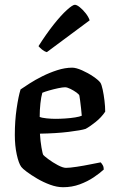

<svg xmlns="http://www.w3.org/2000/svg" viewBox="-20 -783 481 803"><path d="M244 0Q218 0 189.5 -10.5Q161 -21 135.5 -36Q110 -51 92 -64.5Q74 -78 69 -85Q58 -100 50 -137Q42 -174 42 -219Q42 -277 49.5 -328.5Q57 -380 66 -409Q79 -418 103 -433.5Q127 -449 157 -464Q187 -479 219.5 -489.5Q252 -500 282 -500Q298 -500 323 -489Q348 -478 370 -463Q392 -448 400 -437Q405 -429 409.5 -408Q414 -387 417 -362Q420 -337 420 -316Q404 -292 379.5 -272.5Q355 -253 338 -244Q320 -238 267 -231.5Q214 -225 147 -224Q149 -192 153.5 -166Q158 -140 161 -135Q164 -131 182 -117.5Q200 -104 221.5 -92.5Q243 -81 256 -81Q271 -81 301 -85.5Q331 -90 360 -96Q389 -102 401 -104Q405 -100 409.5 -92.5Q414 -85 414 -74Q398 -59 372 -41.5Q346 -24 313.5 -12Q281 0 244 0ZM212 -286Q231 -286 253.5 -287.5Q276 -289 294.5 -292Q313 -295 322 -299Q321 -312 319 -330Q317 -348 315 -363Q313 -378 312 -383Q311 -388 300 -396Q289 -404 275 -411Q261 -418 252 -418Q242 -418 223 -414Q204 -410 185 -404.5Q166 -399 157 -395Q152 -378 149 -350.5Q146 -323 146 -294Q155 -290 175 -288Q195 -286 212 -286ZM176 -565Q165 -568 155.5 -576Q146 -584 141 -590Q174 -642 205 -681Q236 -720 260 -741.5Q284 -763 293 -763Q301 -763 313.5 -753Q326 -743 338 -728Q350 -713 355 -698Z"/></svg>

Font: Texturina 72pt SemiBold
Style: Regular
Weight: 600
Designer: Guillermo Torres Carreño
Foundry: Omnibus-Type
Version: Version 1.002; ttfautohint (v1.8.3)